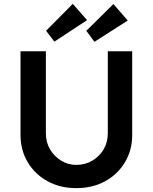

<svg xmlns="http://www.w3.org/2000/svg" viewBox="-20 -966 789 992"><path d="M86 -269V-701H217V-278Q217 -231 238.5 -194.5Q260 -158 296 -136Q332 -114 374 -114Q420 -114 457 -136Q494 -158 515.5 -194.5Q537 -231 537 -278V-701H663V-269Q663 -190 625.5 -127.5Q588 -65 523 -29.5Q458 6 374 6Q291 6 226 -29.5Q161 -65 123.5 -127.5Q86 -190 86 -269ZM261 -751 218 -807 356 -946 430 -862ZM566 -945 640 -860 468 -750 426 -807Z"/></svg>

Font: Mach Medium
Style: Regular
Weight: 500
Version: Version 1.002